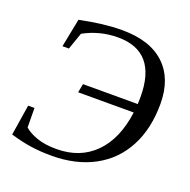

<svg xmlns="http://www.w3.org/2000/svg" viewBox="-121 -779 897 907"><g transform="rotate(20 327.5 -326.0)"><path d="M255.4 -358.9H530.8L531.7 -394.5Q531.7 -623 336.9 -623Q244.6 -623 165 -579.1L135.3 -494.1H103L131.3 -637.2Q251 -662.1 343.3 -662.1Q482.9 -662.1 557.1 -592.5Q631.3 -522.9 631.3 -396Q631.3 -271 582.8 -179.2Q534.2 -87.4 443.4 -38.8Q352.5 9.8 231 9.8Q174.8 9.8 126.2 2.7Q77.6 -4.4 22.5 -21L46.9 -174.8H78.6L79.6 -77.1Q101.1 -57.1 141.8 -42.5Q182.6 -27.8 241.7 -27.8Q359.9 -27.8 434.1 -102.5Q508.3 -177.2 526.4 -314.9H247.1Z"/></g></svg>

Font: Liberation Serif
Style: Italic
Weight: 400
Italic angle: -16.333°
Designer: Steve Matteson
Foundry: Ascender Corporation
Version: Version 2.1.5